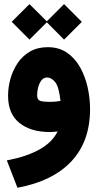

<svg xmlns="http://www.w3.org/2000/svg" viewBox="-20 -632 470 919"><path d="M36.1 -527.8 121.1 -612.3 204.1 -529.8 286.6 -612.3 371.6 -527.3 286.6 -442.4 204.1 -525.4 121.1 -442.4ZM255.9 -2.9Q235.4 0 218.8 0Q127.4 0 73 -43.5Q18.6 -86.9 18.6 -173.8Q18.6 -213.4 29.8 -254.2Q41 -294.9 64.2 -329.6Q87.4 -364.3 123.5 -385.3Q159.7 -406.2 209 -406.2Q262.2 -406.2 300.5 -379.9Q338.9 -353.5 363.3 -310.1Q387.7 -266.6 399.4 -214.4Q411.1 -162.1 411.1 -110.4Q411.1 45.4 321.3 140.6Q231.4 235.8 63.5 266.6L12.7 135.7Q104.5 118.7 167 84.5Q229.5 50.3 255.9 -2.9ZM269.5 -148.9Q262.2 -216.8 244.1 -239Q226.1 -261.2 205.1 -261.2Q189 -261.2 178.5 -247.6Q168 -233.9 162.8 -214.4Q157.7 -194.8 157.7 -176.3Q157.7 -159.7 167 -152.1Q176.3 -144.5 221.2 -144.5Q245.6 -144.5 269.5 -148.9Z"/></svg>

Font: Vazir Black FD-WOL
Style: Black-FD-WOL
Weight: 900
Designer: Saber Rastikerdar
Foundry: Saber Rastikerdar
Version: Version 30.0.0